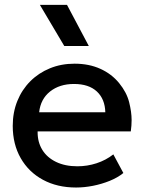

<svg xmlns="http://www.w3.org/2000/svg" viewBox="-20 -780 612 814"><path d="M302.5 15Q222.5 15 162 -17.8Q101.5 -50.5 67.8 -109.5Q34 -168.5 34 -246.5Q34 -303.5 53.5 -351.8Q73 -400 108.5 -435.5Q144 -471 191.8 -490.5Q239.5 -510 296 -510Q357.5 -510 405.5 -488.2Q453.5 -466.5 485.2 -427.5Q517 -388.5 527.5 -346.8Q538 -305 538 -271Q538 -247.5 534.5 -223H139.5Q139.5 -221 139.5 -219Q139.5 -177 159.5 -144.5Q179.5 -112 217.8 -93.5Q256 -75 308 -75Q350 -75 389.2 -87.8Q428.5 -100.5 460.5 -125.5L503 -46.5Q479 -27 445 -13.2Q411 0.5 374 7.8Q337 15 302.5 15ZM146 -304H426.5Q425 -360 390.8 -392Q356.5 -424 293.5 -424Q232.5 -424 192.2 -392Q152 -360 146 -304ZM252.5 -585 149 -759.5H264L356.5 -585Z"/></svg>

Font: Geologica EX
Style: Regular
Weight: 400
Designer: Sindre Bremnes, Frode Helland
Foundry: Monokrom Skriftforlag AS
Version: Version 1.010;gftools[0.9.28]